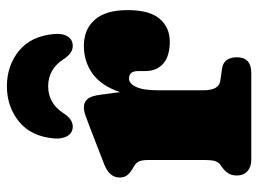

<svg xmlns="http://www.w3.org/2000/svg" viewBox="-118 -648 766 570"><g transform="rotate(-90 265.0 -363.0)"><path d="M269 -446 276.5 -389.5Q295 -445 331 -471Q367 -497 414 -497Q463 -497 491.5 -464.5Q520 -432 520 -367Q520 -302 494.2 -272Q468.5 -242 426.5 -242Q383 -242 361 -261.5Q339 -281 339 -314.5V-336Q339 -363 317 -363Q302 -363 292 -342Q282 -321 282 -279V-142Q282 -96 310 -92L345 -87Q364 -84.5 372 -72.5Q380 -60.5 380 -43Q380 0 333 0H76Q54.5 0 41.8 -11.5Q29 -23 29 -43Q29 -58 35.5 -68.2Q42 -78.5 54 -87L61 -92Q68 -97 71.5 -106.8Q75 -116.5 75 -142V-305Q75 -327.5 69.5 -335.8Q64 -344 55 -349L48 -353Q37 -359.5 30 -368.2Q23 -377 23 -391Q23 -421.5 63 -437L169 -478Q191 -486.5 205.8 -491.8Q220.5 -497 232 -497Q247 -497 256.2 -486Q265.5 -475 269 -446ZM294 -603Q244 -603 214.5 -558.5Q196.5 -530 174.5 -530Q156 -530 146.5 -545.5Q137 -561 139 -585.5Q145 -654 189.2 -689.8Q233.5 -725.5 294 -725.5Q355 -725.5 399 -689.8Q443 -654 449 -585.5Q451.5 -561 442 -545.5Q432.5 -530 413.5 -530Q391.5 -530 373.5 -558.5Q344 -603 294 -603Z"/></g></svg>

Font: Fraunces 9pt S100 Black
Style: Regular
Weight: 900
Version: Version 1.000; ttfautohint (v1.8.3)